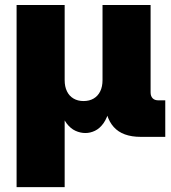

<svg xmlns="http://www.w3.org/2000/svg" viewBox="-20 -556 695 780"><path d="M47.4 204.1V-535.6H242.7V-230.5Q242.7 -204.1 252 -185.1Q261.2 -166 278.6 -155.8Q295.9 -145.5 319.3 -145.5Q343.3 -145.5 360.6 -155.8Q377.9 -166 387.2 -185.1Q396.5 -204.1 396.5 -230.5V-535.6H591.8V-180.7Q591.8 -165.5 599.9 -157Q607.9 -148.4 623 -148.4H651.4V0H551.8Q478 0 442.1 -40Q406.2 -80.1 406.2 -154.3V-203.6H433.6Q433.6 -148.9 424.6 -112.5Q415.5 -76.2 400.1 -54.9Q384.8 -33.7 365.7 -24.7Q346.7 -15.6 327.1 -15.6Q306.2 -15.6 286.4 -24.7Q266.6 -33.7 250.5 -54.9Q234.4 -76.2 224.9 -112.5Q215.3 -148.9 215.3 -203.6H242.7V204.1Z"/></svg>

Font: Inter 20pt Black
Style: Regular
Weight: 900
Version: Version 4.001;git-66647c0bb